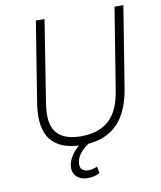

<svg xmlns="http://www.w3.org/2000/svg" viewBox="-96 -781 879 1048"><g transform="rotate(-10 344.0 -257.0)"><path d="M308 8Q247 8 203.5 -8.5Q160 -25 134.5 -57Q109 -89 101 -137.5Q93 -186 102 -251L175 -705H223L151 -250Q133 -139 173.5 -89.5Q214 -40 310 -40Q407 -40 464 -91Q521 -142 538 -254L611 -705H660L588 -259Q574 -170 539 -110.5Q504 -51 446.5 -21.5Q389 8 308 8ZM304 191Q264 191 241 166Q218 141 227 98Q236 62 265.5 29.5Q295 -3 339 -27L355 0Q341 6 323.5 19.5Q306 33 292 51.5Q278 70 273 93Q267 124 280.5 137Q294 150 316 150Q327 150 339.5 147Q352 144 365 138L372 174Q362 182 344 186.5Q326 191 304 191Z"/></g></svg>

Font: Nunito Sans 7pt SemiCondensed ExtraLight
Style: Italic
Weight: 250
Width: 4
Italic angle: -9°
Designer: Vernon Adams
Foundry: Vernon Adams
Version: Version 3.101;gftools[0.9.27]